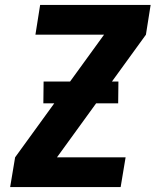

<svg xmlns="http://www.w3.org/2000/svg" viewBox="-20 -755 640 775"><path d="M21 0 41 -120 400 -615H123L142 -735H588L569 -615L210 -120H487L467 0ZM457 -338H155L156 -426H458Z"/></svg>

Font: Iosevka Heavy Extended Oblique
Style: Regular
Weight: 900
Width: 7
Italic angle: -9°
Monospace: yes
Designer: Belleve Invis
Foundry: Belleve Invis
Version: Version 32.5.0; ttfautohint (v1.8.4)